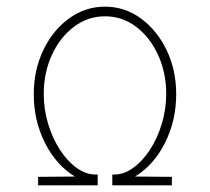

<svg xmlns="http://www.w3.org/2000/svg" viewBox="-20 -557 631 577"><path d="M94.5 0H273.5V-32.5H267.5Q238 -32.5 210.2 -52.5Q182.5 -72.5 160.2 -106.8Q138 -141 124.8 -184.2Q111.5 -227.5 111.5 -274.5Q111.5 -338.5 135.8 -391.5Q160 -444.5 201.8 -476.2Q243.5 -508 295.5 -508Q348 -508 389.5 -476.2Q431 -444.5 455.2 -391.5Q479.5 -338.5 479.5 -275.5Q479.5 -228.5 466.2 -184.8Q453 -141 430.5 -106.8Q408 -72.5 380.2 -52.5Q352.5 -32.5 323.5 -32.5H317.5V0H496.5V-25.5L386 -26.5Q442.5 -61 476 -128Q509.5 -195 509.5 -273.5Q509.5 -346.5 480.8 -406.2Q452 -466 403.5 -501.5Q355 -537 295.5 -537Q236.5 -537 187.8 -501.8Q139 -466.5 110.2 -406.5Q81.5 -346.5 81.5 -273Q81.5 -194.5 115.2 -127.5Q149 -60.5 205 -26.5L94.5 -25.5Z"/></svg>

Font: Spartan Thin
Style: Regular
Weight: 100
Designer: Matt Bailey, Mirko Velimirovic
Foundry: Matt Bailey
Version: Version 1.003; ttfautohint (v1.8.3)